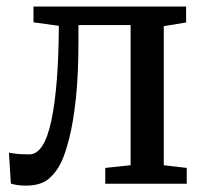

<svg xmlns="http://www.w3.org/2000/svg" viewBox="-20 -576 644 602"><path d="M60.5 6Q45 6 33 4Q21 2 14 -0.5L8 -97.5Q31.5 -92 72 -92Q118.5 -92 141 -197.8Q163.5 -303.5 164.5 -495L85 -506V-555.5H563.5V-505.5L493.5 -494V-58L565.5 -49.5V0H310V-49.5L389.5 -58V-497.5H226V-449Q226 -341 217.8 -266Q209.5 -191 197.2 -143Q185 -95 172.5 -68.5Q158 -37 133 -15.5Q108 6 60.5 6Z"/></svg>

Font: Merriweather
Style: Regular
Weight: 400
Designer: Eben Sorkin
Foundry: Eben Sorkin
Version: Version 2.100; ttfautohint (v1.7.19-72a1) -l 8 -r 50 -G 200 